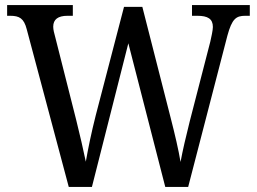

<svg xmlns="http://www.w3.org/2000/svg" viewBox="-20 -734 1008 754"><path d="M85 -619 250 0H341L484 -564L629 0H719L873 -594C891 -660 907 -672 943 -672H961V-714H734V-672H755C796 -672 816 -660 816 -628C816 -616 810 -588 806 -571L725 -257C709 -193 698 -146 689 -98C681 -146 667 -206 650 -272L539 -707H467L356 -281C339 -214 326 -151 317 -99C307 -147 294 -204 279 -264L197 -588C193 -603 189 -617 189 -629C189 -658 208 -672 245 -672H266V-714H8V-672H20C56 -672 74 -662 85 -619Z"/></svg>

Font: Noto Serif Bengali SemiCondensed
Style: Regular
Weight: 400
Width: 4
Designer: Juan Bruce, Universal Thirst, Indian Type Foundry and the Monotype Design Team.
Foundry: Monotype Imaging Inc.
Version: Version 2.003